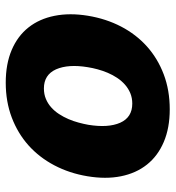

<svg xmlns="http://www.w3.org/2000/svg" viewBox="8 -601 603 659"><g transform="rotate(90 309.5 -271.5)"><path d="M34.1 -272Q44.4 -334.2 71.2 -385.7Q98 -437.1 139.4 -474.3Q180.8 -511.4 235.3 -532Q289.8 -552.6 355.1 -552.6Q419.4 -552.6 467.3 -532.1Q515.3 -511.7 544.9 -474.4Q574.6 -437.1 585 -385.1Q595.5 -333.1 584.9 -269.9Q574.6 -208.1 547.4 -156.4Q520.2 -104.8 478.9 -67.8Q437.5 -30.9 383.2 -10.3Q328.8 10.3 263.8 10.3Q199.6 10.3 151.6 -10.1Q103.7 -30.5 74.2 -67.8Q44.7 -105.1 34.3 -157.1Q23.8 -209.2 34.1 -272ZM218 -162.3Q236.9 -120.7 283.4 -120.7Q303.3 -120.7 319.4 -127.5Q335.6 -134.2 348.5 -145.8Q361.5 -157.3 371.4 -172.6Q381.4 -187.9 388.7 -204.9Q396 -221.9 400.7 -239.5Q405.5 -257.1 408.4 -273.4Q419.4 -341.3 401.3 -382.5Q382.8 -424 335.6 -424Q316.1 -424 299.9 -417.3Q283.7 -410.5 270.6 -399Q257.5 -387.4 247.3 -372.2Q237.2 -356.9 229.9 -339.8Q222.7 -322.8 217.9 -305Q213.1 -287.3 210.6 -271Q199.6 -204.5 218 -162.3Z"/></g></svg>

Font: Inter P Extra Bold
Style: Italic
Weight: 800
Italic angle: 9.39999°
Designer: Rasmus Andersson
Foundry: rsms
Version: Version 3.018;git-588b23468